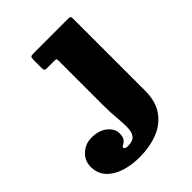

<svg xmlns="http://www.w3.org/2000/svg" viewBox="-386 -634 1008 1008"><g transform="rotate(-45 117.5 -130.0)"><path d="M98 -415H41Q27 -415 23.5 -419Q20 -423 20 -437.5V-494.5Q20 -512 24.2 -516Q28.5 -520 45 -520H302Q314.5 -520 317.2 -516.2Q320 -512.5 320 -499.5V32Q320 112.5 284.5 162.8Q249 213 188.5 236.5Q128 260 53 260Q-7.5 260 -57 243.8Q-106.5 227.5 -135.8 195Q-165 162.5 -165 114Q-165 69 -132.2 38.5Q-99.5 8 -53 8Q1 8 34 35Q67 62 67 96Q67 124.5 57 136.2Q47 148 37 152.2Q27 156.5 27 162Q27 175 51 175Q88.5 175 103 156.2Q117.5 137.5 118 104Q118.5 70.5 114.2 26Q110 -18.5 110 -70V-398.5Q110 -407 108.2 -411Q106.5 -415 98 -415Z"/></g></svg>

Font: Besley* Fatface
Style: Regular
Weight: 900
Designer: Owen Earl
Foundry: indestructible type*
Version: Version 3.000; ttfautohint (v1.8.3)